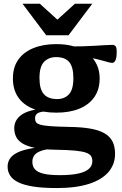

<svg xmlns="http://www.w3.org/2000/svg" viewBox="-20 -736 636 997"><path d="M275 240.5Q203.5 240.5 154.5 233Q105.5 225.5 75.8 211Q46 196.5 32.8 175.8Q19.5 155 19.5 129Q19.5 108 30 90.2Q40.5 72.5 64.5 59.2Q88.5 46 128.2 37.5Q168 29 226.5 26H272.5L273 34.5Q225 37 197.5 46Q170 55 159 69.5Q148 84 148 104Q148 128 161.5 143.2Q175 158.5 206.2 166Q237.5 173.5 290.5 173.5Q350 173.5 387.5 165Q425 156.5 442.2 140.2Q459.5 124 459.5 101.5Q459.5 86 453.2 75.2Q447 64.5 427.8 57.2Q408.5 50 370.2 46.2Q332 42.5 268 41.5Q203.5 40.5 162 32Q120.5 23.5 96.8 8.8Q73 -6 63.5 -26Q54 -46 54 -70Q54 -112.5 90.8 -139.2Q127.5 -166 210 -173L215.5 -157.5Q186 -155.5 174 -147Q162 -138.5 162 -121Q162 -110 166.8 -102Q171.5 -94 188.8 -88.8Q206 -83.5 242.2 -80.8Q278.5 -78 341 -77Q405 -76 450 -68Q495 -60 523.2 -43.5Q551.5 -27 564.5 -0.8Q577.5 25.5 577.5 63Q577.5 117 543.5 157Q509.5 197 442 218.8Q374.5 240.5 275 240.5ZM273 -151Q201.5 -151 150.8 -171.8Q100 -192.5 73.5 -232.2Q47 -272 47 -328.5Q47 -386.5 74.8 -426Q102.5 -465.5 153.5 -486.2Q204.5 -507 273 -507Q325.5 -507 367 -494.2Q408.5 -481.5 437.5 -457.8Q466.5 -434 482 -401.5Q497.5 -369 497.5 -329Q497.5 -271.5 469.8 -231.8Q442 -192 391.8 -171.5Q341.5 -151 273 -151ZM276.5 -221.5Q314.5 -221.5 337.8 -246Q361 -270.5 361 -330Q361 -389 339 -414.2Q317 -439.5 271.5 -439.5Q233 -439.5 209 -415Q185 -390.5 185 -331Q185 -272.5 207.8 -247Q230.5 -221.5 276.5 -221.5ZM358.5 -450.5 338 -496Q371.5 -494.5 405.2 -495.5Q439 -496.5 469.5 -498.2Q500 -500 524 -501.5Q548 -503 562.5 -503Q575.5 -503 580.8 -495.2Q586 -487.5 586 -466.5Q586 -436 579.5 -422.8Q573 -409.5 563 -409.5Q554 -409.5 540.5 -413.5Q527 -417.5 504.5 -423.5Q482 -429.5 446.8 -436.8Q411.5 -444 358.5 -450.5ZM295.5 -618H260.5L369 -716.5H459L336 -553H220L97 -716.5H187Z"/></svg>

Font: Newsreader 9pt SemiBold
Style: Regular
Weight: 600
Designer: Hugues Gentile
Foundry: Production Type
Version: Version 1.003